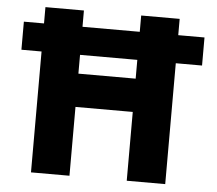

<svg xmlns="http://www.w3.org/2000/svg" viewBox="-52 -787 954 845"><g transform="rotate(5 425.0 -365.0)"><path d="M26 -534V-658H824V-534ZM538 0V-730H708V0ZM115 0V-730H285V0ZM200 -304V-451H623V-304Z"/></g></svg>

Font: M PLUS 1 ExtraBold
Style: Regular
Weight: 800
Designer: Coji Morishita
Foundry: UNDERFOREST DESIGN
Version: Version 1.001